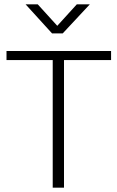

<svg xmlns="http://www.w3.org/2000/svg" viewBox="-20 -865 541 885"><path d="M492 -630V-588H275V0H223V-588H10V-630ZM98 -845H154L244 -746L334 -845H394L269 -711H220Z"/></svg>

Font: Mukta Vaani ExtraLight
Style: Regular
Weight: 275
Designer: Noopur Datye, Girish Dalvi, Yashodeep Gholap, Pallavi Karambelkar
Foundry: Ek Type
Version: Version 2.538;PS 1.000;hotconv 16.6.51;makeotf.lib2.5.65220;